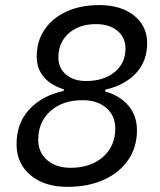

<svg xmlns="http://www.w3.org/2000/svg" viewBox="-20 -723 626 753"><path d="M244.1 9.8Q154.3 9.8 99.6 -36.1Q44.9 -82 44.9 -157.2Q44.9 -239.3 94.7 -293.7Q144.5 -348.1 229.5 -366.2L230.5 -373Q181.2 -387.2 152.6 -420.2Q124 -453.1 124 -501Q124 -561.5 154.8 -606.9Q185.5 -652.3 240.7 -677.7Q295.9 -703.1 369.6 -703.1Q454.1 -703.1 505.6 -662.1Q557.1 -621.1 557.1 -553.7Q557.1 -482.9 513.2 -435.8Q469.2 -388.7 393.6 -371.6L392.1 -364.3Q450.2 -348.1 483.6 -308.8Q517.1 -269.5 517.1 -211.9Q517.1 -145.5 482.9 -95.7Q448.7 -45.9 387.5 -18.1Q326.2 9.8 244.1 9.8ZM256.8 -64.9Q335.4 -64.9 383.8 -107.4Q432.1 -149.9 432.1 -219.2Q432.1 -269 397 -299.6Q361.8 -330.1 303.7 -330.1Q225.6 -330.1 177.7 -287.4Q129.9 -244.6 129.9 -174.8Q129.9 -125.5 164.8 -95.2Q199.7 -64.9 256.8 -64.9ZM317.4 -405.3Q387.2 -405.3 429.7 -440.4Q472.2 -475.6 472.2 -532.7Q472.2 -576.2 440.4 -602.3Q408.7 -628.4 356.4 -628.4Q290.5 -628.4 249.8 -592.5Q209 -556.6 209 -497.6Q209 -456.1 238.8 -430.7Q268.6 -405.3 317.4 -405.3Z"/></svg>

Font: CaskaydiaCove NFP SemiLight
Style: Italic
Weight: 350
Italic angle: -10°
Designer: Aaron Bell
Foundry: Saja Typeworks
Version: Version 2111.001; VTT 6.35;Nerd Fonts 3.1.1